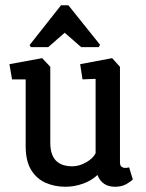

<svg xmlns="http://www.w3.org/2000/svg" viewBox="-20 -709 556 733"><path d="M230 4Q188 4 153.5 -11.5Q119 -27 98.5 -61Q78 -95 78 -151V-406H26L16 -464L141 -487L172 -454V-164Q172 -136 179.5 -118Q187 -100 199.5 -90.5Q212 -81 226.5 -77.5Q241 -74 255 -74Q282 -74 308.5 -89Q335 -104 345 -124V-408L295 -406L286 -464L408 -487L438 -454V-90Q438 -77 444 -72.5Q450 -68 457 -68Q463 -68 467.5 -69Q472 -70 473 -70L487 -24Q481 -17 463 -6.5Q445 4 419 4Q395 4 378 -7Q361 -18 352 -41Q329 -19 296 -7.5Q263 4 230 4ZM98 -529 93 -537 213 -689H241L362 -538L357 -529H290L227 -584L164 -529Z"/></svg>

Font: Kreon Light
Style: Regular
Weight: 400
Version: Version 2.002